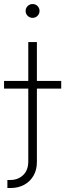

<svg xmlns="http://www.w3.org/2000/svg" viewBox="-69 -732 325 956"><path d="M71.8 -522.5H114.7V74.2Q114.7 113.8 97.9 142.8Q81.1 171.9 51.5 188Q22 204.1 -15.6 204.1H-32.2V164.1H-17.6Q20.5 164.1 46.1 139.9Q71.8 115.7 71.8 71.3ZM-48.8 -291V-329.1H235.8V-291ZM93.3 -643.1Q79.1 -643.1 68.8 -653.1Q58.6 -663.1 58.6 -677.2Q58.6 -691.9 68.8 -701.9Q79.1 -711.9 93.3 -711.9Q107.9 -711.9 117.9 -701.9Q127.9 -691.9 127.9 -677.2Q127.9 -663.6 117.9 -653.3Q107.9 -643.1 93.3 -643.1Z"/></svg>

Font: Inter 28pt ExtraLight
Style: Regular
Weight: 250
Designer: Rasmus Andersson
Foundry: rsms
Version: Version 4.001;git-66647c0bb